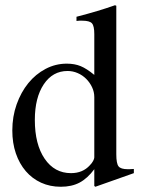

<svg xmlns="http://www.w3.org/2000/svg" viewBox="-20 -703 540 733"><path d="M340 7V-57Q314 -22 284 -6Q254 10 212 10Q171 10 137 -5.5Q103 -21 78.5 -49.5Q54 -78 40.5 -117.5Q27 -157 27 -205Q27 -258 43.5 -304.5Q60 -351 88 -385.5Q116 -420 154 -440Q192 -460 235 -460Q265 -460 288 -450.5Q311 -441 340 -417V-573Q340 -604 331 -614Q322 -624 294 -624Q288 -624 283 -624Q278 -624 272 -623V-639Q296 -645 315 -650.5Q334 -656 351.5 -661Q369 -666 385 -671.5Q401 -677 419 -683L424 -681V-114Q424 -79 432.5 -68Q441 -57 468 -57Q470 -57 473.5 -57Q477 -57 491 -58V-42L344 10ZM340 -332Q340 -352 331.5 -370Q323 -388 309 -402Q295 -416 276.5 -424Q258 -432 238 -432Q181 -432 147 -381Q113 -330 113 -245Q113 -152 150.5 -97Q188 -42 251 -42Q296 -42 323 -72Q331 -80 335.5 -88.5Q340 -97 340 -102Z"/></svg>

Font: Klingon pIqaD vaHbo'
Style: Regular
Weight: 400
Width: 0
Designer: Mike Neff (qa'vaj)
Foundry: Mike Neff and Michael Everson
Version: Version 2.003